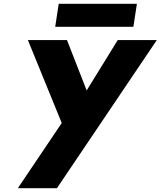

<svg xmlns="http://www.w3.org/2000/svg" viewBox="-20 -722 838 1002"><path d="M286.4 -702 268.1 -582H676.1L694.4 -702ZM594.5 -513 432.3 -250 329.5 -513H125.5L302.2 -80L73.2 260H277.2L798.5 -513Z"/></svg>

Font: Sztylet
Style: BdObl
Weight: 700
Foundry: Cannot Into Space Fonts, PlusOne Fonts
Version: Version 0.12